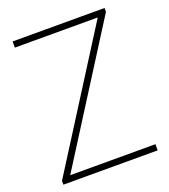

<svg xmlns="http://www.w3.org/2000/svg" viewBox="-136 -838 823 935"><g transform="rotate(-20 276.0 -370.0)"><path d="M31.5 0V-20L475 -720.5L482 -708H37.5V-740H514V-720L70.5 -19.5L63.5 -32H520V0Z"/></g></svg>

Font: Encode Sans SC Thin
Style: Regular
Weight: 250
Designer: Multiple Designers
Foundry: Impallari Type
Version: Version 3.002